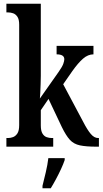

<svg xmlns="http://www.w3.org/2000/svg" viewBox="-20 -780 546 1021"><path d="M14 0V-46H23Q36 -46 49.5 -51Q63 -56 72.5 -70.5Q82 -85 82 -115V-649Q82 -677 72.5 -691Q63 -705 49.5 -709.5Q36 -714 23 -714H14V-760H197V-376Q197 -359 196 -332Q195 -305 194 -282.5Q193 -260 192 -256L292 -398Q311 -425 316.5 -440.5Q322 -456 322 -465Q322 -491 281 -491V-536H477V-491Q448 -491 421.5 -468Q395 -445 364 -401L316 -332L423 -131Q444 -90 462.5 -68Q481 -46 502 -46H506V0H494Q438 0 405 -7Q372 -14 351.5 -36.5Q331 -59 309 -104L238 -254L197 -194V-113Q197 -84 206 -69.5Q215 -55 228.5 -50.5Q242 -46 255 -46H263V0ZM206 208Q214 176 223.5 136Q233 96 237 61H324V71Q317 92 304.5 119Q292 146 277.5 173Q263 200 250 221H206Z"/></svg>

Font: Noto Serif Devanagari ExtraCondensed SemiBold
Style: Regular
Weight: 600
Width: 2
Designer: Universal Thirst, Indian Type Foundry and the Monotype Design Team
Foundry: Monotype Imaging Inc.
Version: Version 2.004; ttfautohint (v1.8.4.7-5d5b)